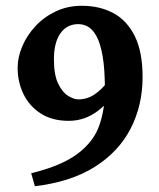

<svg xmlns="http://www.w3.org/2000/svg" viewBox="-20 -623 550 664"><path d="M473.1 -356.9Q473.1 -258.3 431.6 -178Q390.1 -97.7 307.4 -45.7Q224.6 6.3 100.6 21L87.9 -23.9Q193.8 -49.8 248.8 -91.6Q303.7 -133.3 323.2 -188.7Q342.8 -244.1 342.8 -311Q342.8 -383.3 335 -428.5Q327.1 -473.6 313.7 -497.8Q300.3 -522 284.2 -530.8Q268.1 -539.6 251 -539.6Q211.4 -539.6 189 -507.8Q166.5 -476.1 166.5 -418Q166.5 -363.8 181.2 -333.7Q195.8 -303.7 215.6 -291.5Q235.4 -279.3 251 -279.3Q281.2 -279.3 306.4 -296.1Q331.5 -313 351.1 -338.9Q370.6 -364.7 382.8 -392.6L389.2 -325.2Q363.8 -273.9 318.4 -239.5Q272.9 -205.1 217.8 -205.1Q160.2 -205.1 120.6 -230.7Q81.1 -256.3 61 -298.1Q41 -339.8 41 -388.2Q41 -425.3 57.1 -463.1Q73.2 -501 102.8 -532.7Q132.3 -564.5 173.1 -583.7Q213.9 -603 263.2 -603Q324.7 -603 372.1 -577.6Q419.4 -552.2 446.3 -497.8Q473.1 -443.4 473.1 -356.9Z"/></svg>

Font: Namdhinggo ExtraBold
Style: Regular
Weight: 800
Designer: Victor Gaultney
Foundry: SIL International
Version: Version 3.001